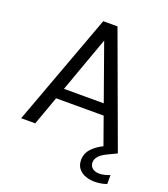

<svg xmlns="http://www.w3.org/2000/svg" viewBox="-160 -812 985 1127"><g transform="rotate(20 332.5 -248.5)"><path d="M31 0 289 -700H378L635 0H545L333 -595L119 0ZM149 -180 173 -248H490L514 -180ZM563 203Q533 203 506 193.5Q479 184 462 163Q445 142 445 108Q445 84 456 62.5Q467 41 492.5 20Q518 -1 561 -20L614 -43L635 0L577 28Q542 45 527.5 63Q513 81 513 100Q513 123 529.5 136Q546 149 573 149Q587 149 604.5 145Q622 141 638 134V190Q622 196 602.5 199.5Q583 203 563 203Z"/></g></svg>

Font: DM Sans 12pt
Style: Regular
Weight: 400
Version: Version 4.004;gftools[0.9.30]